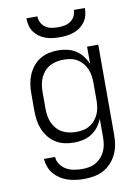

<svg xmlns="http://www.w3.org/2000/svg" viewBox="-102 -808 804 1099"><g transform="rotate(-10 300.0 -258.5)"><path d="M296 223Q272 223 248.5 220Q225 217 202 209.5Q179 202 159 189Q139 176 123.5 158Q108 140 99.5 117Q91 94 89 70H154Q155 94 169.5 114Q184 134 204.5 145.5Q225 157 249 161Q273 165 296 165Q317 165 337.5 161Q358 157 376 146.5Q394 136 407.5 120.5Q421 105 429.5 86Q438 67 441 46.5Q444 26 444 5V-101Q434 -76 417.5 -54.5Q401 -33 378.5 -18.5Q356 -4 329.5 2Q303 8 276 8Q248 8 221 2Q194 -4 170.5 -18.5Q147 -33 129.5 -55Q112 -77 101.5 -102.5Q91 -128 87 -155Q83 -182 83 -210V-310Q83 -338 87 -365Q91 -392 101.5 -417.5Q112 -443 129.5 -465Q147 -487 170.5 -501.5Q194 -516 221 -522Q248 -528 276 -528Q303 -528 329.5 -522Q356 -516 378.5 -501.5Q401 -487 417.5 -465.5Q434 -444 444 -419V-520H509V5Q509 34 504 62.5Q499 91 486.5 117Q474 143 454 164.5Q434 186 408 199.5Q382 213 353.5 218Q325 223 296 223ZM299 -50Q320 -50 340 -54Q360 -58 377.5 -68.5Q395 -79 408.5 -95Q422 -111 430 -130Q438 -149 441 -169.5Q444 -190 444 -210V-310Q444 -330 441 -350.5Q438 -371 430 -390Q422 -409 408.5 -425Q395 -441 377.5 -451.5Q360 -462 340 -466Q320 -470 299 -470Q278 -470 257.5 -466Q237 -462 218.5 -452Q200 -442 186 -426Q172 -410 163.5 -391Q155 -372 151.5 -351.5Q148 -331 148 -310V-210Q148 -189 151.5 -168.5Q155 -148 163.5 -129Q172 -110 186 -94Q200 -78 218.5 -68Q237 -58 257.5 -54Q278 -50 299 -50ZM300 -600Q279 -600 258.5 -602.5Q238 -605 218 -612Q198 -619 181 -631.5Q164 -644 152 -661Q140 -678 135 -698.5Q130 -719 130 -740H194Q194 -721 203 -703.5Q212 -686 227.5 -675.5Q243 -665 262 -661.5Q281 -658 300 -658Q319 -658 338 -661.5Q357 -665 372.5 -675.5Q388 -686 397 -703.5Q406 -721 406 -740H470Q470 -719 465 -698.5Q460 -678 448 -661Q436 -644 419 -631.5Q402 -619 382 -612Q362 -605 341.5 -602.5Q321 -600 300 -600Z"/></g></svg>

Font: Iosevka Aile Custom Light
Style: Regular
Weight: 300
Designer: Belleve Invis
Foundry: Belleve Invis
Version: Version 17.0.2; ttfautohint (v1.8.3)